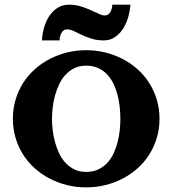

<svg xmlns="http://www.w3.org/2000/svg" viewBox="-20 -793 740 824"><path d="M664.6 -283.2Q664.6 -239.3 652.8 -200.7Q641.1 -162.1 620.4 -129.4Q599.6 -96.7 570.3 -70.6Q541 -44.4 506.1 -26.4Q471.2 -8.3 431.4 1.5Q391.6 11.2 349.6 11.2Q307.6 11.2 268.1 1.5Q228.5 -8.3 193.6 -26.4Q158.7 -44.4 129.4 -70.6Q100.1 -96.7 79.3 -129.4Q58.6 -162.1 46.9 -200.9Q35.2 -239.7 35.2 -283.2Q35.2 -326.7 46.9 -365.5Q58.6 -404.3 79.3 -437Q100.1 -469.7 129.4 -495.8Q158.7 -522 193.6 -540Q228.5 -558.1 268.1 -567.9Q307.6 -577.6 349.6 -577.6Q391.6 -577.6 431.4 -567.9Q471.2 -558.1 506.1 -540Q541 -522 570.3 -495.8Q599.6 -469.7 620.4 -437Q641.1 -404.3 652.8 -365.5Q664.6 -326.7 664.6 -283.2ZM496.6 -283.2Q496.6 -306.6 493.9 -332.8Q491.2 -358.9 484.9 -384Q478.5 -409.2 467.5 -432.4Q456.5 -455.6 440.4 -472.9Q424.3 -490.2 401.9 -500.7Q379.4 -511.2 349.6 -511.2Q321.3 -511.2 299.3 -500.5Q277.3 -489.7 261 -471.9Q244.6 -454.1 233.6 -430.7Q222.7 -407.2 215.8 -382.1Q209 -356.9 206.1 -331.3Q203.1 -305.7 203.1 -283.2Q203.1 -260.7 206.1 -235.1Q209 -209.5 215.8 -184.1Q222.7 -158.7 233.6 -135.5Q244.6 -112.3 261 -94.5Q277.3 -76.7 299.3 -65.9Q321.3 -55.2 349.6 -55.2Q378.9 -55.2 401.4 -65.7Q423.8 -76.2 440.2 -93.8Q456.5 -111.3 467.3 -134.3Q478 -157.2 484.6 -182.6Q491.2 -208 493.9 -233.9Q496.6 -259.8 496.6 -283.2ZM540 -772.9Q538.1 -748.5 530.8 -721.7Q523.4 -694.8 509.5 -672.1Q495.6 -649.4 474.6 -634.5Q453.6 -619.6 424.8 -619.6Q396 -619.6 372.8 -627Q349.6 -634.3 330.8 -643.3Q312 -652.3 296.6 -659.7Q281.2 -667 267.6 -667Q258.8 -667 252.9 -662.4Q247.1 -657.7 243.2 -650.6Q239.3 -643.6 237.5 -635.3Q235.8 -627 235.8 -619.6H160.2Q161.1 -645 168.5 -672.1Q175.8 -699.2 189.9 -721.7Q204.1 -744.1 225.6 -758.5Q247.1 -772.9 276.9 -772.9Q303.2 -772.9 326.4 -765.6Q349.6 -758.3 368.9 -749.8Q388.2 -741.2 403.6 -733.9Q418.9 -726.6 430.2 -726.6Q438.5 -726.6 444.6 -731.2Q450.7 -735.8 454.3 -742.7Q458 -749.5 460 -757.8Q461.9 -766.1 461.9 -772.9Z"/></svg>

Font: Aclonica
Style: Regular
Weight: 400
Designer: Astigmatic (AOETI)
Foundry: Astigmatic (AOETI)
Version: Version 1.000